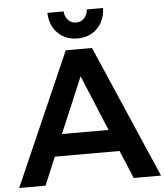

<svg xmlns="http://www.w3.org/2000/svg" viewBox="-61 -958 868 1010"><g transform="rotate(-5 373.5 -452.5)"><path d="M227.1 -904.8H313Q314.5 -877 331.5 -858.9Q348.6 -840.8 374 -840.8Q399.4 -840.8 416.5 -858.9Q433.6 -877 435.1 -904.8H521Q519 -838.4 478.3 -797.6Q437.5 -756.8 374 -756.8Q310.5 -756.8 269.8 -797.6Q229 -838.4 227.1 -904.8ZM604 0 542 -147.9H200.2L138.2 0H-1L306.2 -700.2H444.8L748 0ZM248 -263.2H494.1L372.1 -557.1Z"/></g></svg>

Font: Montserrat-Arabic Medium
Style: Regular
Weight: 500
Designer: Mohamed Gaber
Foundry: Kief Type Foundry
Version: Version 5.008;PS 005.008;hotconv 1.0.88;makeotf.lib2.5.64775